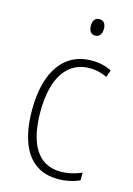

<svg xmlns="http://www.w3.org/2000/svg" viewBox="-114 -785 593 855"><g transform="rotate(15 183.0 -358.0)"><path d="M236 -726C214 -726 206 -709 206 -688C206 -667 215 -650 235 -650C256 -650 266 -666 266 -689C266 -709 258 -726 236 -726ZM240 10C276 10 313 2 340 -11V-46C310 -33 276 -25 243 -25C134 -25 88 -120 88 -260C88 -418 149 -504 251 -504C278 -504 306 -498 331 -485L343 -518C316 -532 286 -539 250 -539C125 -539 50 -437 50 -259C50 -93 111 10 240 10Z"/></g></svg>

Font: Noto Sans Hebrew Condensed ExtraLight
Style: Regular
Weight: 200
Width: 3
Designer: Monotype Design Team
Foundry: Monotype Imaging Inc.
Version: Version 2.004